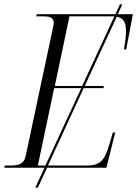

<svg xmlns="http://www.w3.org/2000/svg" viewBox="-36 -780 638 893"><path d="M-16 0H171L128 93H140L183 0H459L500 -164H489L473 -110C451 -36 433 -10 366 -10H187L353 -370H445L447 -380H358L507 -702C541 -696 550 -672 550 -633C550 -612 545 -579 541 -550H551L582 -714H512L533 -760H522L501 -714H135L132 -704H166C196 -704 214 -697 214 -674C214 -668 213 -661 211 -654L84 -57C77 -20 55 -10 12 -10H-14ZM219 -380 287 -704H488C491 -704 493 -704 496 -704L346 -380ZM140 -10 216 -370H342L175 -10Z"/></svg>

Font: Noto Serif Display SemiCondensed Light
Style: Italic
Weight: 300
Width: 4
Italic angle: -12°
Designer: Monotype Design Team
Foundry: Monotype Imaging Inc.
Version: Version 2.009